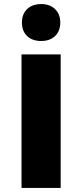

<svg xmlns="http://www.w3.org/2000/svg" viewBox="-20 -926 405 946"><path d="M86 0V-658H279V0ZM183 -724Q139 -724 113.5 -748.5Q88 -773 88 -815Q88 -856 113.5 -881Q139 -906 183 -906Q226 -906 251.5 -881Q277 -856 277 -815Q277 -773 251.5 -748.5Q226 -724 183 -724Z"/></svg>

Font: Ysabeau SC Black
Style: Regular
Weight: 900
Designer: Christian Thalmann (Catharsis Fonts)
Version: Version 2.001;gftools[0.9.30]; featfreeze: smcp